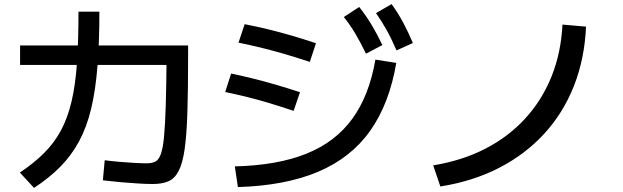

<svg xmlns="http://www.w3.org/2000/svg" viewBox="-20 -875 3040 937"><path d="M725 23Q696 23 654.5 20.5Q613 18 568 14Q523 10 482 5L491 -93Q520 -89 559 -85.5Q598 -82 635.5 -80Q673 -78 695 -78Q721 -78 737.5 -86Q754 -94 764.5 -122Q775 -150 780.5 -207.5Q786 -265 789 -363.5Q792 -462 793 -613L847 -558H78V-653H898V-603Q898 -439 894.5 -327.5Q891 -216 881 -146.5Q871 -77 851.5 -40Q832 -3 801.5 10Q771 23 725 23ZM77 -33Q146 -79 195.5 -128.5Q245 -178 277.5 -238.5Q310 -299 329 -379Q348 -459 355.5 -566.5Q363 -674 363 -818H465Q465 -666 455.5 -549Q446 -432 424.5 -343Q403 -254 366 -185.5Q329 -117 275 -62Q221 -7 146 42Z M1126 -63Q1334 -68 1475.5 -125Q1617 -182 1699.5 -295.5Q1782 -409 1812 -584L1914 -568Q1880 -368 1786 -236Q1692 -104 1532 -36.5Q1372 31 1141 38ZM1413 -334Q1350 -355 1295.5 -371.5Q1241 -388 1188.5 -401Q1136 -414 1079 -426L1108 -516Q1165 -504 1217.5 -491Q1270 -478 1325 -462Q1380 -446 1444 -425ZM1492 -573Q1428 -594 1372 -610.5Q1316 -627 1261 -640.5Q1206 -654 1144 -667L1174 -757Q1235 -745 1290.5 -731.5Q1346 -718 1402.5 -701.5Q1459 -685 1522 -664ZM1766 -613Q1739 -669 1714 -711Q1689 -753 1658 -792L1733 -841Q1767 -798 1794 -753Q1821 -708 1846 -655ZM1915 -629Q1891 -685 1867 -728Q1843 -771 1815 -811L1891 -855Q1923 -811 1947.5 -765Q1972 -719 1995 -665Z M2094 -68Q2235 -91 2348 -149Q2461 -207 2543 -296.5Q2625 -386 2671.5 -501.5Q2718 -617 2725 -755L2840 -745Q2833 -588 2781 -456Q2729 -324 2636.5 -223Q2544 -122 2416 -56Q2288 10 2129 35Z"/></svg>

Font: M PLUS 2 Medium
Style: Regular
Weight: 500
Designer: Coji Morishita
Foundry: UNDERFOREST DESIGN
Version: Version 1.001